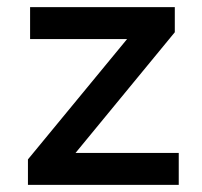

<svg xmlns="http://www.w3.org/2000/svg" viewBox="-20 -516 563 536"><path d="M58 0V-71L362 -440L366 -407H64V-496H468V-426L162 -54L158 -89H479V0Z"/></svg>

Font: Nunito Sans 8pt SemiBold
Style: Regular
Weight: 600
Version: Version 3.101;gftools[0.9.27]